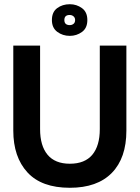

<svg xmlns="http://www.w3.org/2000/svg" viewBox="-20 -876 662 910"><path d="M311 14Q177 14 110 -59Q43 -132 43 -257V-660H170V-264Q170 -185 205.5 -142.5Q241 -100 311 -100Q382 -100 417.5 -142.5Q453 -185 453 -264V-660H579V-257Q579 -127 510 -56.5Q441 14 311 14ZM311 -706Q277 -706 251.5 -725Q226 -744 226 -781Q226 -819 251 -837.5Q276 -856 311 -856Q343 -856 368.5 -837.5Q394 -819 394 -781Q394 -743 368.5 -724.5Q343 -706 311 -706ZM311 -757Q321 -757 328.5 -763Q336 -769 336 -781Q336 -792 328.5 -798.5Q321 -805 310 -805Q285 -805 285 -781Q285 -757 311 -757Z"/></svg>

Font: Bricolage Grotesque 48pt SemiBold
Style: Regular
Weight: 600
Designer: Mathieu Triay
Foundry: Atelier Triay
Version: Version 1.000; ttfautohint (v1.8.4.7-5d5b);gftools[0.9.32]